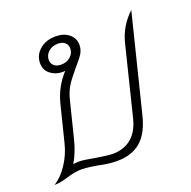

<svg xmlns="http://www.w3.org/2000/svg" viewBox="-100 -600 696 700"><g transform="rotate(-20 247.5 -250.0)"><path d="M478 -500 385 -126Q369 -60 334 -30Q299 0 241 0Q209 0 169 -9Q162 -10 143 -13Q124 -16 109 -16Q81 -16 48 -5Q44 -4 28.5 0Q13 4 -3 4Q26 -14 49.5 -49.5Q73 -85 83 -126L119 -270Q134 -328 176 -374Q173 -373 165 -373Q139 -373 119 -388.5Q99 -404 99 -431Q99 -462 123.5 -483Q148 -504 185 -504Q217 -504 237 -487.5Q257 -471 257 -445Q257 -427 247.5 -411.5Q238 -396 213 -368Q186 -336 174.5 -316.5Q163 -297 156 -270L120 -126Q108 -79 87 -44Q101 -46 109 -46Q127 -46 169 -38Q215 -30 236 -30Q279 -30 308 -54Q337 -78 349 -126L415 -393Q430 -455 478 -500ZM170 -400Q192 -400 206.5 -413Q221 -426 221 -444Q221 -459 211 -467.5Q201 -476 184 -476Q162 -476 147.5 -463Q133 -450 133 -432Q133 -417 143 -408.5Q153 -400 170 -400Z"/></g></svg>

Font: Srisakdi
Style: Regular
Weight: 400
Designer: Cadson Demak Co.,Ltd.
Foundry: Cadson Demak Co.,Ltd.
Version: Version 1.000